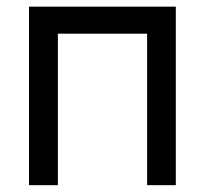

<svg xmlns="http://www.w3.org/2000/svg" viewBox="-20 -542 600 562"><path d="M494.6 -522.5V0H410.6V-443.4H149.4V0H64.9V-522.5Z"/></svg>

Font: Inter 28pt
Style: Regular
Weight: 400
Designer: Rasmus Andersson
Foundry: rsms
Version: Version 4.001;git-66647c0bb